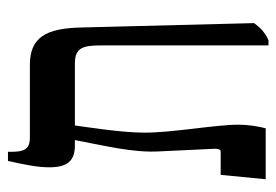

<svg xmlns="http://www.w3.org/2000/svg" viewBox="-126 -561 694 482"><g transform="rotate(-90 221.0 -320.0)"><path d="M12 0H140C145 -20 149 -44 149 -69C149 -125 129 -234 129 -304C129 -364 144 -455 147 -479H303C344 -479 348 -456 348 -411V7H361C381 -2 392 -13 404 -29L393 -463C391 -552 368 -592 299 -592H116C87 -592 81 -608 81 -637V-647H58C49 -607 42 -573 42 -544C42 -500 56 -479 97 -479H110V-477C96 -403 78 -332 82 -266L88 -140C89 -123 89 -113 81 -113H23Z"/></g></svg>

Font: Noto Serif Hebrew ExtraCondensed SemiBold
Style: Regular
Weight: 600
Width: 2
Designer: Monotype Design Team
Foundry: Monotype Imaging Inc.
Version: Version 2.004